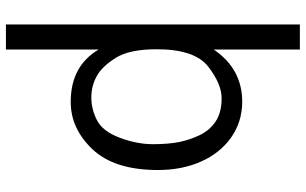

<svg xmlns="http://www.w3.org/2000/svg" viewBox="-206 -570 1001 628"><g transform="rotate(90 294.0 -256.5)"><path d="M452.1 -255.9Q452.1 -307.1 445.1 -342.3Q438 -377.4 422.4 -409.9Q406.7 -442.4 377.7 -461.9Q348.6 -481.4 301.8 -481.4Q254.9 -481.4 198.2 -437.3Q141.6 -393.1 141.6 -269Q141.6 -179.7 169.9 -134.8Q198.2 -89.8 230.2 -72.5Q262.2 -55.2 299.8 -55.2Q337.4 -55.2 373.8 -73.7Q410.2 -92.3 431.2 -148.7Q452.1 -205.1 452.1 -255.9ZM142.6 224.1H60.5V-737.3H142.6V-455.6Q205.6 -548.8 314 -548.8Q379.9 -548.3 430.9 -512Q481.9 -475.6 509.3 -413.3Q536.6 -351.1 536.6 -273.4Q536.6 -130.9 469 -59.3Q401.4 12.2 314 12.2Q196.3 12.2 142.6 -79.1Z"/></g></svg>

Font: Oxygen-Regular
Style: Regular
Weight: 400
Designer: Vernon Adams
Foundry: Vernon Adams
Version: Version Release 0.2.3 webfont; ttfautohint (v0.93.3-1d66) -l